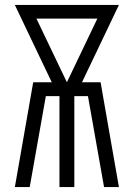

<svg xmlns="http://www.w3.org/2000/svg" viewBox="-20 -755 540 775"><path d="M40 0 114 -423H189L164 -475L40 -735H460L311 -423H386L460 0H400L335 -367H280V0H220V-367H165L100 0ZM250 -423 373 -680H127Z"/></svg>

Font: Iosevka Custom Light
Style: Regular
Weight: 300
Monospace: yes
Designer: Belleve Invis
Foundry: Belleve Invis
Version: Version 27.3.5